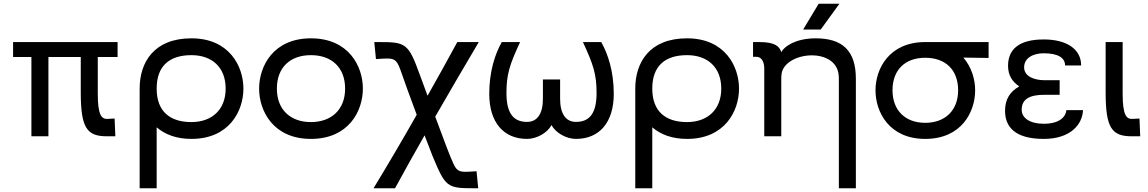

<svg xmlns="http://www.w3.org/2000/svg" viewBox="-20 -729 6143 1027"><path d="M609 -504H50V-424H148V0H239V-424H412V-235C412 -44 445 0 552 0H597L593 -95L556 -93C523 -91 503 -113 503 -228V-424H609Z M1004 -524C803 -524 727 -395 727 -255V278H818V-48C862 -10 923 14 1004 14C1206 14 1282 -135 1282 -255C1282 -375 1206 -524 1004 -524ZM1004 -76C890 -76 818 -132 818 -255C818 -378 888 -434 1004 -434C1115 -434 1187 -368 1187 -255C1187 -142 1113 -76 1004 -76Z M1643 14C1845 14 1921 -135 1921 -255C1921 -375 1845 -524 1643 -524C1442 -524 1366 -375 1366 -255C1366 -135 1442 14 1643 14ZM1643 -76C1534 -76 1461 -142 1461 -255C1461 -368 1532 -434 1643 -434C1754 -434 1826 -368 1826 -255C1826 -142 1752 -76 1643 -76Z M2513 188C2497 189 2482 190 2469 190C2424 190 2416 174 2392 116C2376 78 2342 -14 2308 -105C2385 -239 2463 -372 2541 -504H2426C2374 -408 2321 -312 2267 -217C2248 -267 2233 -308 2226 -328C2164 -500 2150 -504 2003 -504H1982L1991 -413L2007 -414C2023 -415 2038 -416 2051 -416C2097 -416 2106 -402 2129 -335C2140 -302 2174 -209 2209 -115C2134 17 2057 148 1978 278H2093C2145 183 2197 89 2251 -5C2269 42 2284 82 2293 104C2363 272 2370 278 2517 278H2538L2529 187Z M2799 14C2853 14 2909 -20 2930 -60C2951 -20 3007 14 3061 14C3186 14 3263 -74 3263 -227C3263 -349 3231 -442 3196 -504H3098C3154 -383 3171 -332 3171 -231C3171 -121 3132 -77 3061 -77C3005 -77 2976 -122 2976 -201V-304H2884V-201C2884 -122 2855 -77 2799 -77C2728 -77 2689 -121 2689 -231C2689 -332 2706 -383 2762 -504H2664C2629 -442 2597 -349 2597 -227C2597 -74 2674 14 2799 14Z M3655 -524C3454 -524 3378 -395 3378 -255V278H3469V-48C3513 -10 3574 14 3655 14C3857 14 3933 -135 3933 -255C3933 -375 3857 -524 3655 -524ZM3655 -76C3541 -76 3469 -132 3469 -255C3469 -378 3539 -434 3655 -434C3766 -434 3838 -368 3838 -255C3838 -142 3764 -76 3655 -76Z M4359 -709 4276 -571H4370L4470 -709ZM4340 -524C4235 -523 4175 -481 4159 -450C4150 -480 4127 -504 4042 -504H4008V-425H4025C4062 -425 4068 -384 4068 -363V0H4159V-302C4159 -313 4159 -326 4161 -337C4172 -397 4249 -433 4323 -433C4387 -433 4442 -406 4460 -355C4466 -338 4467 -321 4467 -304V278H4558V-308C4558 -456 4488 -525 4340 -524Z M4929 -504C4736 -504 4663 -361 4663 -246C4663 -130 4736 14 4929 14C5123 14 5196 -130 5196 -246C5196 -305 5177 -370 5133 -421L5268 -419V-504ZM4929 -72C4824 -72 4754 -137 4754 -246C4754 -356 4822 -420 4929 -420C5037 -420 5105 -356 5105 -246C5105 -137 5034 -72 4929 -72Z M5563 14C5708 14 5770 -65 5773 -140H5684C5680 -101 5644 -67 5563 -67C5490 -67 5445 -97 5445 -142C5445 -200 5489 -222 5567 -222H5648V-300H5567C5516 -300 5458 -318 5458 -369C5458 -419 5506 -444 5563 -444C5639 -444 5677 -420 5677 -379H5763C5763 -466 5686 -518 5563 -518C5429 -518 5372 -464 5372 -377C5372 -327 5394 -292 5432 -267C5380 -237 5356 -196 5356 -136C5356 -53 5406 14 5563 14Z M6079 0 6075 -95 6038 -93C6005 -91 5985 -113 5985 -228V-504H5894V-235C5894 -44 5927 0 6034 0Z"/></svg>

Font: Hibana SubMedium
Style: Regular
Weight: 500
Width: 6
Designer: pygmalion
Foundry: ybstudio
Version: Version 0.930;hotconv 1.0.109;makeotfexe 2.5.65596